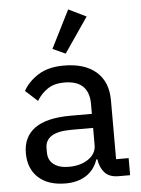

<svg xmlns="http://www.w3.org/2000/svg" viewBox="-55 -830 652 885"><g transform="rotate(-5 270.5 -387.0)"><path d="M459 0Q416 0 394.5 -24Q373 -48 368 -86H363Q347 -38 308 -13Q269 12 213 12Q132 12 87 -29.5Q42 -71 42 -143Q42 -218 96.5 -257.5Q151 -297 263 -297H361V-344Q361 -396 333 -424Q305 -452 246 -452Q200 -452 169.5 -431.5Q139 -411 119 -378L63 -429Q86 -471 132.5 -500.5Q179 -530 251 -530Q348 -530 401 -483.5Q454 -437 454 -352V-79H512V0ZM234 -63Q289 -63 325 -88Q361 -113 361 -152V-232H262Q198 -232 168.5 -213Q139 -194 139 -158V-138Q139 -102 164.5 -82.5Q190 -63 234 -63ZM265 -584 206 -611 294 -786 376 -746Z"/></g></svg>

Font: IBM Plex Sans Hebrew Text
Style: Regular
Weight: 450
Designer: Mike Abbink, Paul van der Laan, Pieter van Rosmalen, Yanek Iontef
Foundry: Bold Monday
Version: Version 1.2